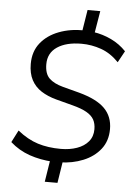

<svg xmlns="http://www.w3.org/2000/svg" viewBox="-61 -866 723 1027"><g transform="rotate(5 300.0 -352.5)"><path d="M218.9 115 238.9 -11.3 251.3 4.5Q184.1 0.5 126.4 -19.5Q68.7 -39.5 22.2 -80.7L55.5 -145.7Q109.9 -102.1 165 -84.8Q220 -67.5 288.9 -67.5Q336.8 -67.5 375.4 -81.2Q414 -94.8 436.5 -121.7Q459 -148.5 459 -187.5Q459 -217.9 447.2 -239.4Q435.3 -260.9 407.5 -276.8Q379.7 -292.8 330.5 -305.5L241.5 -328.9Q195.1 -341.4 160.9 -363.3Q126.7 -385.2 108 -420.6Q89.3 -456.1 89.3 -506.7Q89.3 -573.5 125.5 -618.9Q161.7 -664.3 223 -687.7Q284.2 -711.1 358.2 -709.9L347.4 -698.6L366.9 -820H435.1L414.6 -697.1L408.7 -705.5Q458.9 -698.1 504.8 -676.2Q550.6 -654.4 585.6 -617.6L551.8 -555.9Q507.8 -601.2 456.5 -619.3Q405.3 -637.5 351 -637.5Q269.2 -637.5 220.7 -605.1Q172.3 -572.7 172.3 -512.3Q172.3 -461.1 197.5 -436.6Q222.7 -412.1 271.7 -399L360.7 -375.6Q455.6 -349.9 498.8 -306.6Q542 -263.2 542 -195.7Q542 -131.9 507.3 -87.8Q472.6 -43.7 415.1 -20.3Q357.7 3.1 289.7 4.5L307.1 -12.3L287.1 115Z"/></g></svg>

Font: Nunito Sans 12pt ExtraLight
Style: Italic
Weight: 200
Italic angle: -9°
Designer: Vernon Adams
Foundry: Vernon Adams
Version: Version 3.101;gftools[0.9.27]